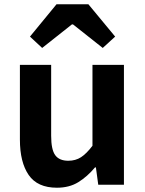

<svg xmlns="http://www.w3.org/2000/svg" viewBox="-20 -863 677 897"><path d="M246 14Q155 14 114 -45.5Q73 -105 73 -211V-560H219V-229Q219 -164 238 -138Q257 -112 299 -112Q333 -112 358.5 -128.5Q384 -145 412 -182V-560H559V0H439L428 -81H424Q388 -38 346 -12Q304 14 246 14ZM120 -692 244 -843H393L518 -692L460 -639L321 -749H316L177 -639Z"/></svg>

Font: Noto Sans JP Thin
Style: Bold
Weight: 700
Version: Version 2.004-H2;hotconv 1.0.118;makeotfexe 2.5.65603